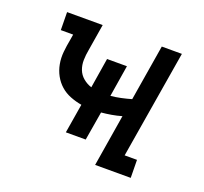

<svg xmlns="http://www.w3.org/2000/svg" viewBox="-96 -633 793 745"><g transform="rotate(20 300.0 -260.0)"><path d="M366 0 401 -214Q380 -208 359.5 -204.5Q339 -201 318 -199L298 -80H216L236 -201Q212 -205 189 -214Q166 -223 148.5 -238.5Q131 -254 119.5 -275Q108 -296 103.5 -320.5Q99 -345 101.5 -370.5Q104 -396 109 -422L113 -446H62L61 -520H208L190 -410Q186 -389 185.5 -368Q185 -347 192 -328.5Q199 -310 214.5 -297Q230 -284 249 -278L269 -402H351L330 -272Q351 -274 372 -278.5Q393 -283 414 -289L452 -520H535L461 -74H512L513 0Z"/></g></svg>

Font: Iosevka Etoile
Style: Italic
Weight: 400
Italic angle: -9°
Designer: Belleve Invis
Foundry: Belleve Invis
Version: Version 22.1.2; ttfautohint (v1.8.4)